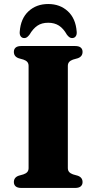

<svg xmlns="http://www.w3.org/2000/svg" viewBox="-20 -927 476 947"><path d="M314.6 -98Q314.6 -86.1 321.1 -78.7Q327.6 -71.3 339.9 -67L363.5 -60.3Q387.2 -51.9 387.2 -28.8Q387.2 -15.7 378.2 -7.8Q369.3 0 350.3 0H85.3Q66.4 0 57.4 -7.8Q48.4 -15.7 48.4 -28.8Q48.4 -51.9 72.1 -60.3L95.7 -67Q108.4 -71.3 114.7 -78.7Q121 -86.1 121 -98V-602Q121 -613.9 114.7 -621.3Q108.4 -628.7 95.7 -633L72.1 -639.7Q48.4 -648.1 48.4 -671.2Q48.4 -684.8 57.4 -692.4Q66.4 -700 85.3 -700H350.3Q369.3 -700 378.2 -692.4Q387.2 -684.8 387.2 -671.2Q387.2 -648.1 363.5 -639.7L339.9 -633Q327.6 -628.7 321.1 -621.3Q314.6 -613.9 314.6 -602ZM217.8 -814.8Q185.6 -814.8 164.2 -800.1Q142.8 -785.4 125.7 -756.3Q119.1 -747.8 113.3 -743.5Q107.6 -739.2 99.9 -739.2Q88.2 -739.2 82 -748Q75.8 -756.8 77.4 -771.3Q82.2 -835.9 120.8 -871.5Q159.5 -907.2 217.8 -907.2Q276 -907.2 314.6 -871.5Q353.3 -835.9 358.2 -771.3Q359.8 -756.8 353.5 -748Q347.3 -739.2 335.2 -739.2Q328.4 -739.2 322.2 -743.5Q316 -747.8 309.7 -756.3Q292.7 -786.6 270.7 -800.7Q248.7 -814.8 217.8 -814.8Z"/></svg>

Font: Fraunces
Style: Regular
Weight: 900
Version: Version 1.000;[b76b70a41]